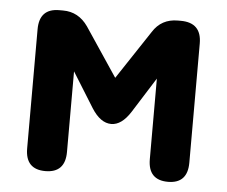

<svg xmlns="http://www.w3.org/2000/svg" viewBox="-43 -557 715 605"><g transform="rotate(5 315.0 -254.5)"><path d="M121 0Q58 0 58 -66V-443Q58 -509 121 -509H133Q182 -509 212 -466L315 -312L417 -466Q444 -509 496 -509H505Q571 -509 571 -443V-66Q571 0 509 0Q446 0 446 -66V-321L376 -210Q348 -166 315 -166Q281 -166 253 -210L184 -321V-66Q184 0 121 0Z"/></g></svg>

Font: Zen Maru Gothic Black
Style: Regular
Weight: 900
Designer: Yoshimichi Ohira
Foundry: Positype
Version: Version 1.001